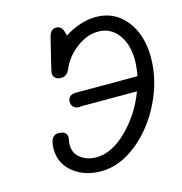

<svg xmlns="http://www.w3.org/2000/svg" viewBox="-97 -710 765 808"><g transform="rotate(-15 286.0 -305.5)"><path d="M76.2 -130.9Q76.2 -190.9 113.8 -190.9Q117.7 -190.9 127.9 -189Q149.9 -184.1 149.9 -161.1Q149.9 -159.2 147.9 -148.7Q146 -138.2 146 -130.9Q146 -92.8 174.6 -71.8Q203.1 -50.8 242.2 -50.8Q309.1 -50.8 376.5 -116.9Q443.8 -183.1 478 -274.9H234.9L231.9 -273.9Q229 -273.9 227.1 -273.9Q209 -273.9 200.9 -283.4Q192.9 -293 192.9 -304.2Q192.9 -336.4 231 -335.9H496.1Q498 -337.9 501 -363Q503.9 -388.2 503.9 -403.8Q503.9 -472.7 471.4 -516.4Q439 -560.1 384.8 -560.1Q335.9 -560.1 289.6 -525.1Q243.2 -490.2 221.2 -438Q210 -412.1 185.1 -412.1H183.1Q168.9 -412.1 159.9 -420.2Q150.9 -428.2 150.9 -440.9Q150.9 -449.7 186 -589.8Q193.8 -622.1 217.8 -622.1Q221.7 -622.1 225.8 -621.6Q230 -621.1 232.9 -618.7Q235.8 -616.2 238 -615Q240.2 -613.8 242.7 -609.9Q245.1 -606 246.1 -604.5Q247.1 -603 248.5 -597.9Q250 -592.8 250.5 -591.3Q251 -589.8 252.4 -584.5Q253.9 -579.1 253.9 -578.1Q324.7 -622.1 391.1 -622.1Q472.2 -622.1 522 -559.6Q571.8 -497.1 571.8 -398.9Q571.8 -300.8 525.4 -205.3Q479 -109.9 403.1 -49.3Q327.1 11.2 246.1 11.2Q174.3 11.2 125.2 -28.3Q76.2 -67.9 76.2 -130.9Z"/></g></svg>

Font: CMU Typewriter Text
Style: Italic
Weight: 500
Italic angle: -14.04°
Version: Version 0.7.0